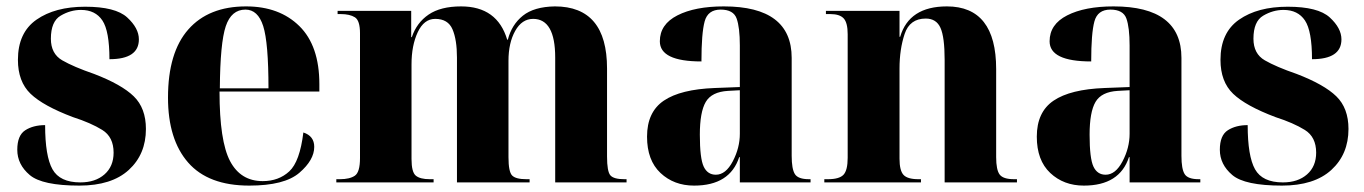

<svg xmlns="http://www.w3.org/2000/svg" viewBox="-20 -570 4261 600"><path d="M228 10Q329 10 382.5 -39Q436 -88 436 -167Q436 -232 398 -269Q360 -306 274 -339Q210 -361 174.5 -381.5Q139 -402 139 -449Q139 -503 169.5 -521Q200 -539 233 -539Q278 -539 300 -506Q322 -473 322 -385Q414 -385 414 -447Q414 -482 377.5 -515.5Q341 -549 246 -549Q152 -549 94 -508.5Q36 -468 36 -383Q36 -315 75.5 -277Q115 -239 208 -204Q264 -186 299.5 -164Q335 -142 335 -93Q335 -50 306.5 -25Q278 0 231 0Q167 0 144 -41Q121 -82 121 -179Q84 -179 59 -163Q34 -147 34 -102Q34 -56 73 -23Q112 10 228 10Z M759 10Q869 10 915.5 -30Q962 -70 962 -111Q962 -145 928 -156Q917 -65 884 -34.5Q851 -4 801 -4Q732 -4 699 -66.5Q666 -129 666 -284H978V-307Q978 -427 915.5 -488.5Q853 -550 749 -550Q632 -550 568.5 -478Q505 -406 505 -265Q505 -134 568 -62Q631 10 759 10ZM667 -294Q668 -436 685.5 -488Q703 -540 747 -540Q786 -540 802.5 -488.5Q819 -437 819 -294Z M1031 0H1335V-10H1323Q1293 -10 1279.5 -21Q1266 -32 1266 -73V-369Q1266 -428 1285.5 -469.5Q1305 -511 1340 -511Q1380 -511 1394 -478.5Q1408 -446 1408 -390V0H1635V-10H1625Q1592 -10 1580.5 -21.5Q1569 -33 1569 -79V-380Q1569 -436 1590 -473.5Q1611 -511 1646 -511Q1715 -511 1715 -390V0H1938V-10H1931Q1898 -10 1887.5 -22Q1877 -34 1877 -81V-356Q1877 -550 1714 -550Q1649 -549 1614 -521Q1579 -493 1567 -446H1565Q1534 -550 1421 -550Q1357 -550 1319.5 -524.5Q1282 -499 1267 -454H1265V-536H1035V-526H1045Q1073 -526 1089 -516Q1105 -506 1105 -466V-76Q1105 -32 1089 -21Q1073 -10 1042 -10H1031Z M2149 10Q2261 10 2290 -79H2292V0H2513V-10H2508Q2474 -10 2464 -26Q2454 -42 2454 -83V-389Q2454 -550 2242 -550Q2152 -550 2097 -522Q2042 -494 2042 -441Q2042 -378 2172 -378Q2172 -466 2182 -503Q2192 -540 2232 -540Q2272 -540 2282 -512Q2292 -484 2292 -428V-298L2214 -295Q2107 -291 2054.5 -255.5Q2002 -220 2002 -143Q2002 -69 2044 -29.5Q2086 10 2149 10ZM2217 -24Q2191 -24 2179 -49.5Q2167 -75 2167 -149Q2167 -220 2185.5 -251.5Q2204 -283 2255 -286L2292 -288V-152Q2292 -108 2270 -66Q2248 -24 2217 -24Z M2556 0H2858V-10H2850Q2816 -10 2803.5 -23.5Q2791 -37 2791 -74V-356Q2791 -416 2807 -464Q2823 -512 2873 -512Q2906 -512 2919 -483Q2932 -454 2932 -383V0H3158V-10H3149Q3115 -10 3104 -24.5Q3093 -39 3093 -79V-354Q3093 -550 2939 -550Q2821 -550 2793 -455H2791V-536H2561V-526H2575Q2604 -526 2616.5 -512.5Q2629 -499 2629 -463V-77Q2629 -38 2616 -24Q2603 -10 2567 -10H2556Z M3367 10Q3479 10 3508 -79H3510V0H3731V-10H3726Q3692 -10 3682 -26Q3672 -42 3672 -83V-389Q3672 -550 3460 -550Q3370 -550 3315 -522Q3260 -494 3260 -441Q3260 -378 3390 -378Q3390 -466 3400 -503Q3410 -540 3450 -540Q3490 -540 3500 -512Q3510 -484 3510 -428V-298L3432 -295Q3325 -291 3272.5 -255.5Q3220 -220 3220 -143Q3220 -69 3262 -29.5Q3304 10 3367 10ZM3435 -24Q3409 -24 3397 -49.5Q3385 -75 3385 -149Q3385 -220 3403.5 -251.5Q3422 -283 3473 -286L3510 -288V-152Q3510 -108 3488 -66Q3466 -24 3435 -24Z M3986 10Q4087 10 4140.5 -39Q4194 -88 4194 -167Q4194 -232 4156 -269Q4118 -306 4032 -339Q3968 -361 3932.5 -381.5Q3897 -402 3897 -449Q3897 -503 3927.5 -521Q3958 -539 3991 -539Q4036 -539 4058 -506Q4080 -473 4080 -385Q4172 -385 4172 -447Q4172 -482 4135.5 -515.5Q4099 -549 4004 -549Q3910 -549 3852 -508.5Q3794 -468 3794 -383Q3794 -315 3833.5 -277Q3873 -239 3966 -204Q4022 -186 4057.5 -164Q4093 -142 4093 -93Q4093 -50 4064.5 -25Q4036 0 3989 0Q3925 0 3902 -41Q3879 -82 3879 -179Q3842 -179 3817 -163Q3792 -147 3792 -102Q3792 -56 3831 -23Q3870 10 3986 10Z"/></svg>

Font: Noto Serif Display SemiCondensed Extra
Style: Regular
Weight: 800
Width: 4
Designer: Monotype Design Team
Foundry: Monotype Imaging Inc.
Version: Version 1.900